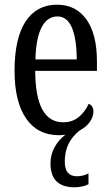

<svg xmlns="http://www.w3.org/2000/svg" viewBox="-20 -566 471 818"><path d="M195 130Q195 92 213.5 59.5Q232 27 259 8Q241 10 231 10Q140 10 91 -61.5Q42 -133 42 -264Q42 -403 89 -474.5Q136 -546 223 -546Q303 -546 348 -483.5Q393 -421 393 -304V-264H130Q131 -45 249 -45Q288 -45 315 -67Q342 -89 358 -124Q378 -115 378 -91Q378 -69 363 -47Q348 -25 319 -10Q286 17 271 49Q256 81 256 123Q256 185 308 185Q333 185 357 173V219Q346 225 329.5 228.5Q313 232 298 232Q195 232 195 130ZM307 -313Q305 -496 225 -496Q181 -496 157 -449Q133 -402 131 -313Z"/></svg>

Font: Noto Serif Cond
Style: Regular
Weight: 400
Width: 3
Designer: Monotype Design Team
Foundry: Monotype Imaging Inc.
Version: Version 1.001